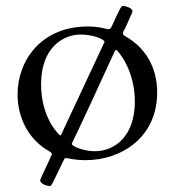

<svg xmlns="http://www.w3.org/2000/svg" viewBox="-20 -520 587 645"><path d="M39 -203C39 -127 74 -52 145 -12C151 -9 154 -6 154 -2C154 3 115 80 115 86C115 98 139 105 147 105C153 105 152 105 194 18C196 13 198 11 202 11C208 11 228 18 268 18C388 18 508 -59 508 -209C508 -299 464 -362 403 -397C395 -401 393 -405 393 -409C393 -414 398 -419 401 -426C425 -479 425 -480 425 -482C425 -494 400 -500 395 -500C387 -500 387 -500 357 -435C353 -426 351 -422 345 -422C336 -422 316 -431 275 -431C118 -431 39 -316 39 -203ZM118 -237C118 -361 193 -404 251 -404C290 -404 331 -389 331 -379C331 -376 327 -372 325 -366L188 -73C186 -67 184 -65 182 -65C181 -65 118 -120 118 -237ZM221 -37C221 -39 229 -49 365 -347C367 -351 369 -353 370 -353C373 -353 433 -289 433 -179C433 -66 369 -12 298 -12C263 -12 221 -28 221 -37Z"/></svg>

Font: OFL Sorts Mill Goudy
Style: Regular
Weight: 500
Version: Version 003.000